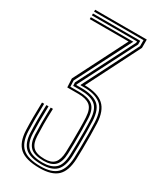

<svg xmlns="http://www.w3.org/2000/svg" viewBox="-204 -866 779 939"><g transform="rotate(30 185.0 -396.5)"><path d="M190.8 6.8Q113.5 6.8 79.1 -23.1Q44.8 -53 42 -121Q40.5 -154.8 40.6 -193.9Q40.8 -233 42 -277H54.2Q53 -230 53 -191.4Q53 -152.8 54.2 -121.5Q57 -58.5 88.4 -30.9Q119.8 -3.2 190.8 -3.2Q253.5 -3.2 282.1 -31.1Q310.8 -59 313.8 -122.5Q314.8 -144.8 315.2 -182Q315.8 -219.2 315.4 -258Q315 -296.8 313.8 -323.2Q310.5 -394 276.6 -419.2Q242.8 -444.5 181.8 -444.5H163V-447.8L319.5 -755.8V-789.5H40.2V-800H331.8V-753L181 -455Q255 -453.8 288.9 -423.1Q322.8 -392.5 326 -323.8Q327.2 -296 327.6 -257.2Q328 -218.5 327.5 -181.4Q327 -144.2 326 -122Q323 -52.8 291 -23Q259 6.8 190.8 6.8ZM190.8 -13.5Q124.5 -13.5 96.8 -39.6Q69 -65.8 66.8 -122Q65.2 -154.8 65.2 -192.9Q65.2 -231 66.8 -277H79Q77.5 -223.2 77.6 -188.1Q77.8 -153 79 -122.5Q81 -70.8 106.4 -47.2Q131.8 -23.8 190.8 -23.8Q237.5 -23.8 262.1 -45.5Q286.8 -67.2 289 -123.5Q290 -147.2 290.5 -184.4Q291 -221.5 290.8 -259.2Q290.5 -297 289 -322.2Q286.2 -380.8 258.5 -402.2Q230.8 -423.8 174.2 -423.8H133.2L132.2 -442.8L295 -760.8V-768.2H40.2V-778.8H307.2V-758L144.5 -438.8L144.8 -435H174Q234.2 -435 266.2 -412.1Q298.2 -389.2 301.5 -322.8Q302.8 -295 303 -256.9Q303.2 -218.8 302.9 -182.4Q302.5 -146 301.5 -123.2Q298.8 -64.5 272.8 -39Q246.8 -13.5 190.8 -13.5ZM190.8 -34Q137 -34 115.1 -55.6Q93.2 -77.2 91.2 -123Q90 -156 90 -192Q90 -228 91.2 -277H103.8Q102 -222.8 102.2 -188.2Q102.5 -153.8 103.8 -123.5Q105.2 -82.8 124.5 -63.4Q143.8 -44 190.8 -44Q228 -44 245.4 -63.4Q262.8 -82.8 264.5 -126Q265.2 -147 265.8 -183Q266.2 -219 266 -257Q265.8 -295 264.2 -321.8Q261.8 -369 239.6 -385.9Q217.5 -402.8 174.5 -402.8H112L109.5 -452L259.5 -747.2H40.2V-757.8H280L122 -448L123.5 -413.2H174.2Q222.2 -413.2 248.2 -394.5Q274.2 -375.8 276.8 -321.8Q278.2 -294 278.5 -256.6Q278.8 -219.2 278.4 -183.2Q278 -147.2 277 -124Q275.2 -76.5 254.8 -55.2Q234.2 -34 190.8 -34Z"/></g></svg>

Font: Big Shoulders Inline Text Light
Style: Regular
Weight: 300
Designer: Patric King
Foundry: XO Type Co
Version: Version 1.000